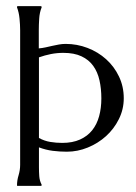

<svg xmlns="http://www.w3.org/2000/svg" viewBox="-20 -608 445 628"><path d="M107.4 -60.5Q107.4 -46.4 108.4 -31.7Q109.4 -17.1 116.2 -3.9V-1Q115.7 -1 114.7 -0.5Q113.8 0 113.3 0H37.1L35.6 -1Q35.6 -18.1 40.8 -34.9Q45.9 -51.8 45.9 -68.8V-509.3Q45.9 -526.4 43.9 -546.9Q42 -567.4 35.6 -584V-586.9Q36.1 -586.9 37.1 -587.4Q38.1 -587.9 38.6 -587.9H113.3L115.2 -586.9H116.2V-584Q109.4 -566.9 108.2 -547.1Q106.9 -527.3 106.9 -509.3V-449.7Q118.2 -450.7 129.2 -453.1Q140.1 -455.6 150.9 -458Q161.6 -460.4 172.6 -462.4Q183.6 -464.4 194.8 -464.4Q231.9 -464.4 266.4 -451.2Q300.8 -438 327.1 -414.3Q353.5 -390.6 369.1 -357.9Q384.8 -325.2 384.8 -286.6Q384.8 -250.5 368.9 -218.5Q353 -186.5 326.9 -162.8Q300.8 -139.2 267.3 -125.5Q233.9 -111.8 198.7 -111.8Q175.3 -111.8 152.3 -114.7Q129.4 -117.7 107.4 -126ZM107.4 -156.7Q125 -147 144.3 -143.8Q163.6 -140.6 183.6 -140.6Q217.3 -140.6 241.7 -151.6Q266.1 -162.6 281.5 -181.9Q296.9 -201.2 304.2 -227.8Q311.5 -254.4 311.5 -286.1Q311.5 -317.9 305.4 -345.2Q299.3 -372.6 284.9 -392.6Q270.5 -412.6 246.6 -423.8Q222.7 -435.1 187 -435.1Q166.5 -435.1 146.5 -431.2Q126.5 -427.2 107.4 -420.4Z"/></svg>

Font: CAT Linz
Style: Regular
Weight: 400
Designer: Peter Wiegel
Foundry: Peter Wiegel
Version: Version 1.08